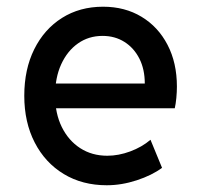

<svg xmlns="http://www.w3.org/2000/svg" viewBox="-20 -547 602 575"><path d="M299.8 7.8Q226.6 7.8 170.9 -25.9Q115.2 -59.6 84 -120.1Q52.7 -180.7 52.7 -260.3Q52.7 -339.4 82.5 -399.4Q112.3 -459.5 165.5 -493.2Q218.8 -526.9 288.6 -526.9Q354 -526.9 403.8 -496.8Q453.6 -466.8 481.7 -412.8Q509.8 -358.9 509.8 -287.6Q509.8 -272 508.1 -253.7Q506.3 -235.4 503.4 -222.7H130.4V-296.9H413.6Q413.6 -339.4 397.5 -371.3Q381.3 -403.3 352.8 -421.4Q324.2 -439.5 287.1 -439.5Q245.6 -439.5 213.6 -417Q181.6 -394.5 163.3 -354.5Q145 -314.5 145 -261.2Q145 -207.5 165 -166.7Q185.1 -126 220.2 -103.3Q255.4 -80.6 301.3 -80.6Q335 -80.6 369.9 -93.5Q404.8 -106.4 430.7 -128.4L465.3 -44.4Q435.1 -22 389.6 -7.1Q344.2 7.8 299.8 7.8Z"/></svg>

Font: Reddit Mono Medium
Style: Regular
Weight: 500
Monospace: yes
Designer: Stephen Hutchings
Foundry: Reddit
Version: Version 1.014